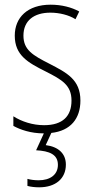

<svg xmlns="http://www.w3.org/2000/svg" viewBox="-20 -559 401 819"><path d="M261 143C261 97 230 67 175 60L199 8C281 -1 323 -53 323 -130C323 -220 264 -249 191 -287C120 -323 80 -346 80 -407C80 -471 125 -505 195 -505C233 -505 274 -495 302 -477L318 -510C285 -528 243 -539 196 -539C97 -539 43 -484 43 -407C43 -323 99 -292 175 -254C244 -219 285 -196 285 -130C285 -64 248 -25 168 -25C120 -25 73 -40 37 -63V-22C66 -6 111 10 167 10L134 82C191 85 227 100 227 144C227 187 193 210 145 210C129 210 111 208 97 204V234C111 238 130 240 147 240C217 240 261 203 261 143Z"/></svg>

Font: Noto Sans Sinhala UI Condensed ExtraLight
Style: Regular
Weight: 200
Width: 3
Designer: Jelle Bosma - Monotype Design Team
Foundry: Monotype Imaging Inc.
Version: Version 2.006